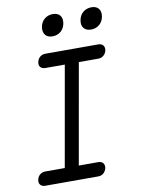

<svg xmlns="http://www.w3.org/2000/svg" viewBox="-100 -1010 801 1078"><g transform="rotate(-10 300.0 -471.0)"><path d="M274 -79H385Q403 -79 412 -68Q421 -57 418 -40Q414 -22 401.5 -11Q389 0 371 0H69Q51 0 41.5 -11Q32 -22 36 -40Q39 -57 52 -68Q65 -79 83 -79H194L295 -651H184Q166 -651 156.5 -662Q147 -673 151 -690Q154 -708 167 -719Q180 -730 198 -730H500Q518 -730 527 -719Q536 -708 533 -690Q529 -673 516.5 -662Q504 -651 486 -651H375ZM475 -819Q448 -819 434 -835.5Q420 -852 425 -880Q430 -909 450 -925.5Q470 -942 498 -942Q525 -942 538.5 -925.5Q552 -909 547 -880Q542 -852 522.5 -835.5Q503 -819 475 -819ZM255 -819Q228 -819 214.5 -835.5Q201 -852 205 -880Q210 -909 230 -925.5Q250 -942 277 -942Q305 -942 318.5 -925.5Q332 -909 327 -880Q322 -852 302.5 -835.5Q283 -819 255 -819Z"/></g></svg>

Font: Maple Mono Light
Style: Italic
Weight: 300
Italic angle: -10°
Monospace: yes
Designer: subframe7536
Version: Version 7.000